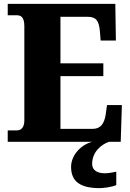

<svg xmlns="http://www.w3.org/2000/svg" viewBox="-20 -734 674 994"><path d="M20 0H458C401 14 348 68 348 130C348 206 396 240 496 240C516 240 562 234 582 224V155C559 160 539 163 522 163C485 163 457 148 457 115C457 52 505 13 545 0H605L611 -190H534L527 -140C520 -96 502 -67 461 -67H293V-340H515V-406H293V-647H434C478 -647 492 -626 497 -574L501 -524H580L577 -714H20V-655H66C86 -655 106 -648 106 -599V-110C106 -79 93 -59 68 -59H20Z"/></svg>

Font: Noto Serif Tamil SemiCondensed Black
Style: Italic
Weight: 900
Width: 4
Italic angle: -12°
Designer: Indian Type Foundry, Tom Grace, and the Monotype Design Team
Foundry: Monotype Imaging Inc.
Version: Version 2.003